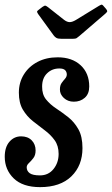

<svg xmlns="http://www.w3.org/2000/svg" viewBox="-37 -775 472 809"><path d="M210 -126.5Q210 -161 193.2 -184.2Q176.5 -207.5 151.5 -226Q126.5 -244.5 101.2 -264.8Q76 -285 59.2 -313.2Q42.5 -341.5 42.5 -384.5Q42.5 -427.5 63.5 -461.2Q84.5 -495 121.2 -514.2Q158 -533.5 206 -533.5Q266.5 -533.5 302.8 -500Q339 -466.5 339 -410.5Q339 -379.5 320.2 -363Q301.5 -346.5 274 -346.5Q249 -346.5 232 -362.2Q215 -378 215.5 -398.5Q215.5 -415.5 222.8 -425.5Q230 -435.5 237 -443.2Q244 -451 244.5 -460.5Q244.5 -472 237.5 -479.2Q230.5 -486.5 213 -486.5Q182.5 -486.5 161.5 -466.2Q140.5 -446 140.5 -410.5Q140 -377 157.2 -355.8Q174.5 -334.5 200 -317.8Q225.5 -301 250.8 -281Q276 -261 293.2 -230.5Q310.5 -200 310.5 -151Q310.5 -77.5 263.8 -32Q217 13.5 132 13.5Q59 13.5 21 -23.2Q-17 -60 -17 -114.5Q-17 -155 2.8 -177.8Q22.5 -200.5 52 -200.5Q80 -200.5 96.5 -183.8Q113 -167 113 -141Q113 -121 103.5 -108.8Q94 -96.5 84.8 -88Q75.5 -79.5 75.5 -70Q75.5 -54.5 88.2 -45.2Q101 -36 131.5 -36Q167 -36 188.5 -62.8Q210 -89.5 210 -126.5ZM189 -626 124 -715.5Q119.5 -722 119.2 -725.5Q119 -729 127 -734.5L142 -746Q151 -752 154.2 -751.2Q157.5 -750.5 165 -745L233.5 -691Q245.5 -682 256.2 -681.8Q267 -681.5 283 -691L381 -751Q390 -756.5 393.2 -755Q396.5 -753.5 401.5 -747L409 -738.5Q414.5 -732 414.8 -728.2Q415 -724.5 407 -717.5L297 -623Q290.5 -617.5 286 -614.5Q281.5 -611.5 269.5 -611.5H222.5Q207.5 -611.5 200.8 -615.2Q194 -619 189 -626Z"/></svg>

Font: Besley* Condensed Medium
Style: Italic
Weight: 500
Width: 3
Italic angle: -13°
Designer: Owen Earl
Foundry: indestructible type*
Version: Version 3.000; ttfautohint (v1.8.3)